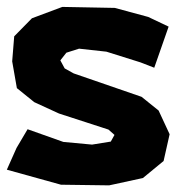

<svg xmlns="http://www.w3.org/2000/svg" viewBox="-21 -527 525 561"><path d="M412.1 -477.5 314.5 -503.9 161.1 -506.8 72.3 -473.6 20.5 -420.9 14.6 -347.7 28.3 -269.5 79.1 -228.5 151.4 -195.3 295.9 -148.4 313.5 -132.8 302.7 -113.3 248 -104.5 164.1 -112.3 59.6 -149.4 27.3 -94.7 -1 -31.2 157.2 12.7 297.9 14.6 396.5 -6.8 457 -56.6 474.6 -134.8 442.4 -204.1 392.6 -244.1 194.3 -312.5 168 -327.1 155.3 -350.6 172.9 -373 210 -384.8 290 -376 389.6 -344.7 429.7 -329.1 471.7 -449.2Z"/></svg>

Font: MaokenAssortedSans-Lite
Style: Lite
Weight: 400
Version: Version 1.400